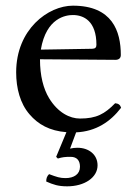

<svg xmlns="http://www.w3.org/2000/svg" viewBox="-20 -457 487 677"><path d="M229 96C252 96 262 110 262 131C262 157 241 171 211 171C191 171 180 167 153 157C146 164 143 171 143 183C168 194 185 200 217 200C278 200 324 169 324 126C324 88 293 64 253 64C244 64 235 65 227 67L248.4 9.7C318.5 6.4 369 -27.6 407 -77C404 -87 398 -92 386 -93C349 -55 320 -39 262 -39C226 -39 184 -60 153 -111C133 -144 121 -190 121 -248L387 -246C399 -246 406 -252 406 -263C406 -347 376 -437 237 -437C150 -437 37 -354 37 -202C37 -146 51 -92 84 -54C114.3 -18.4 154.9 4.5 214.2 9.1L178 96L184 102C200 97 210 96 229 96ZM124 -282C143 -395 213 -404 237 -404C275 -404 320 -383 320 -299C320 -290 316 -285.2 305 -285Z"/></svg>

Font: Libertinus Serif
Style: Regular
Weight: 400
Designer: Philipp H. Poll
Foundry: Khaled Hosny
Version: Version 6.2